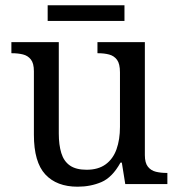

<svg xmlns="http://www.w3.org/2000/svg" viewBox="-20 -695 675 725"><path d="M273 10Q194 10 151 -36.5Q108 -83 108 -186V-426Q108 -456 96.5 -470.5Q85 -485 66.5 -489.5Q48 -494 26 -494H23V-536H202V-191Q202 -148 211.5 -117Q221 -86 244 -70Q267 -54 307 -54Q351 -54 379 -74.5Q407 -95 420 -131.5Q433 -168 433 -216V-422Q433 -454 422 -469Q411 -484 392.5 -489Q374 -494 351 -494H348V-536H527V-109Q527 -80 538.5 -65.5Q550 -51 568.5 -46.5Q587 -42 609 -42H612V0H453L440 -81H435Q404 -25 363 -7.5Q322 10 273 10ZM160 -616V-675H450V-616Z"/></svg>

Font: Noto Serif Malayalam
Style: Regular
Weight: 400
Designer: Indian type Foundry, Jelle Bosma, Monotype Design Team
Foundry: Monotype Imaging Inc.
Version: Version 2.103